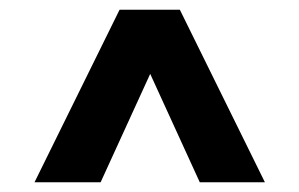

<svg xmlns="http://www.w3.org/2000/svg" viewBox="-20 -731 616 395"><path d="M289 -579 391 -356H525L350 -711H226L51 -356H187Z"/></svg>

Font: Asimov
Style: XWid
Weight: 500
Designer: Google
Version: Version 2.000980; 2014